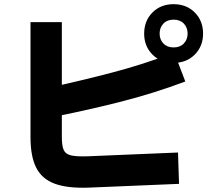

<svg xmlns="http://www.w3.org/2000/svg" viewBox="-20 -853 1040 919"><path d="M832 -123 837 27 407 45Q304 49 242.5 26.5Q181 4 153.5 -50Q126 -104 126 -196V-747H276V-196Q276 -155 285 -135Q294 -115 321 -109Q348 -103 402 -105ZM218 -290 199 -430Q361 -465 514 -505Q667 -545 814 -601L867 -463Q713 -405 550 -364Q387 -323 218 -290ZM811 -552Q749 -552 709.5 -592Q670 -632 670 -692Q670 -753 709.5 -793Q749 -833 811 -833Q873 -833 912.5 -793Q952 -753 952 -692Q952 -632 912.5 -592Q873 -552 811 -552ZM811 -626Q842 -626 860 -645Q878 -664 878 -692Q878 -721 860 -740Q842 -759 811 -759Q780 -759 762 -740Q744 -721 744 -692Q744 -664 762 -645Q780 -626 811 -626Z"/></svg>

Font: Murecho Thin
Style: Bold
Weight: 700
Version: Version 1.010